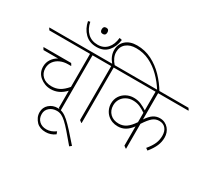

<svg xmlns="http://www.w3.org/2000/svg" viewBox="-235 -1221 1946 1807"><g transform="rotate(30 738.0 -317.5)"><path d="M275 -125Q240 -125 210.5 -136.5Q181 -148 158 -167Q108 -208 108 -275Q108 -319 131.5 -354.5Q155 -390 193 -410H34L21 -430V-435H320L333 -415V-410H301Q255 -410 217 -393Q179 -376 156.5 -344.5Q134 -313 134 -271Q134 -219 170 -185.5Q206 -152 269 -152Q316 -152 353.5 -172Q391 -192 431 -239V-598H-11L-24 -617V-622H569L582 -603V-598H458V5H454L431 -12V-198Q364 -125 275 -125Z M435 249Q372 249 336 213Q317 193 305.5 168.5Q294 144 294 114Q294 62 331.5 28.5Q369 -5 424 -5Q454 -5 482 7.5Q510 20 541.5 48Q573 76 615.5 122.5Q658 169 717 237L696 254Q639 186 600 141Q561 96 532.5 70Q504 44 480.5 33Q457 22 430 22Q384 22 352 49Q320 76 320 119Q320 166 350 194.5Q380 223 429 223Q479 223 527 188L537 215Q492 249 435 249Z M441 -820Q410 -820 410 -854Q410 -888 441 -888Q472 -888 472 -854Q472 -820 441 -820ZM450 -684Q371 -684 322.5 -733Q274 -782 260 -856L282 -861Q296 -790 339 -749Q382 -708 449 -708Q513 -708 551.5 -751Q590 -794 597 -867L625 -861Q615 -783 571 -733.5Q527 -684 450 -684Z M683 5 661 -12V-598H547L534 -617V-622H658Q609 -679 609 -744Q609 -809 654.5 -849Q700 -889 776 -889Q863 -889 937 -851.5Q1011 -814 1071 -752Q1131 -690 1176 -614H1151Q1107 -685 1050.5 -741Q994 -797 927 -829.5Q860 -862 782 -862Q715 -862 675 -828.5Q635 -795 635 -737Q635 -706 648.5 -676.5Q662 -647 685 -622H799L812 -603V-598H688V5Z M997 -137Q931 -137 885 -178Q862 -199 848.5 -229Q835 -259 835 -293Q835 -338 856.5 -372.5Q878 -407 915 -427Q952 -447 996 -447Q1040 -447 1075.5 -431.5Q1111 -416 1143 -395V-598H777L764 -617V-622H1487L1500 -603V-598H1171V-313Q1202 -360 1234 -381.5Q1266 -403 1306 -403Q1335 -403 1359 -391.5Q1383 -380 1400 -360Q1433 -321 1433 -265Q1433 -219 1414.5 -175.5Q1396 -132 1354 -80L1331 -96Q1372 -145 1389 -185Q1406 -225 1406 -270Q1406 -320 1381 -349Q1356 -378 1312 -378Q1273 -378 1242.5 -353Q1212 -328 1171 -265V5H1166L1143 -12V-221Q1112 -179 1076.5 -158Q1041 -137 997 -137ZM862 -288Q862 -233 897.5 -198.5Q933 -164 991 -164Q1036 -164 1071.5 -188.5Q1107 -213 1143 -267V-369Q1110 -392 1076.5 -406.5Q1043 -421 1001 -421Q963 -421 931 -404Q899 -387 880.5 -357Q862 -327 862 -288Z"/></g></svg>

Font: Noto Serif Devanagari Thin
Style: Regular
Weight: 100
Designer: Universal Thirst, Indian Type Foundry and the Monotype Design Team
Foundry: Monotype Imaging Inc.
Version: Version 2.004; ttfautohint (v1.8.4.7-5d5b)